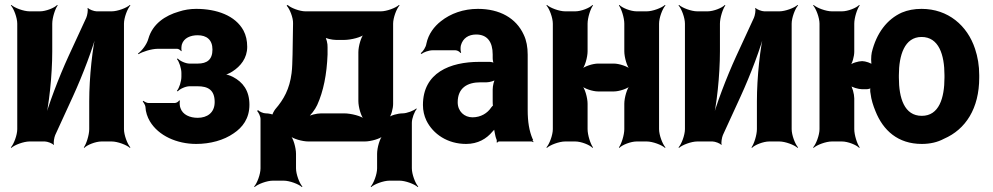

<svg xmlns="http://www.w3.org/2000/svg" viewBox="-20 -574 4027 779"><path d="M330 -502 258 -346C219 -261 175 -146 157 -75L161 -74C179 -145 192 -269 192 -366V-478C192 -502 204 -539 214 -552L212 -554C201 -542 166 -528 142 -528H100C76 -528 39 -542 26 -554L24 -552C36 -539 50 -502 50 -478V-50C50 -26 36 11 24 24L26 26C39 14 76 0 100 0H162C172 0 194 8 197 14L199 12C196 6 200 -17 204 -26L276 -183C315 -268 359 -383 376 -453L373 -454C355 -384 342 -260 342 -163V-50C342 -26 330 11 320 24L322 26C333 14 368 0 392 0H433C457 0 494 14 507 26L509 24C497 11 483 -26 483 -50V-478C483 -502 497 -539 509 -552L507 -554C494 -542 457 -528 433 -528H372C362 -528 340 -536 337 -542L335 -540C338 -533 334 -511 330 -502Z M851 -160C851 -116 820 -96 782 -96C751 -96 721 -108 712 -136C709 -143 708 -160 710 -165L707 -167C705 -162 696 -156 689 -156H583C576 -156 566 -161 562 -165L559 -162C563 -158 569 -148 570 -141C571 -119 578 -99 588 -82C623 -23 698 10 776 10C833 10 888 -5 928 -33C964 -57 992 -93 992 -149C992 -207 965 -241 925 -262C913 -268 896 -274 886 -273L887 -269C896 -270 913 -277 923 -284C956 -305 983 -338 983 -384C983 -409 978 -431 968 -450C935 -511 859 -538 776 -538C751 -538 727 -534 706 -527C650 -511 599 -477 582 -417C576 -394 555 -367 540 -357L542 -354C557 -364 595 -376 620 -376H699C704 -376 712 -371 715 -366L717 -368C715 -372 716 -388 718 -394C726 -420 753 -431 782 -431C818 -431 842 -413 842 -373C842 -332 820 -316 782 -316H749C733 -316 709 -327 701 -337L698 -334C707 -324 716 -296 716 -278V-263C716 -244 707 -216 698 -206L701 -203C709 -213 733 -224 749 -224H782C824 -224 851 -209 851 -160Z M1061 -114H1059C1048 -114 1033 -121 1027 -127L1023 -124C1029 -118 1037 -102 1037 -91V109C1037 133 1023 170 1011 183L1013 185C1026 173 1063 159 1087 159H1131C1155 159 1192 173 1205 185L1207 183C1195 170 1181 133 1181 109V50C1181 26 1170 -14 1157 -26L1155 -24C1167 -11 1207 0 1231 0H1460C1484 0 1524 -11 1536 -24L1534 -26C1521 -14 1510 26 1510 50V109C1510 133 1496 170 1484 183L1486 185C1499 173 1536 159 1560 159H1601C1625 159 1662 173 1675 185L1677 183C1665 170 1651 133 1651 109V-76C1651 -94 1662 -122 1671 -132L1669 -134C1659 -125 1631 -114 1613 -114C1595 -114 1564 -106 1555 -96L1557 -94C1567 -103 1575 -134 1575 -152V-478C1575 -502 1589 -539 1601 -552L1599 -554C1586 -542 1549 -528 1525 -528H1219C1196 -528 1159 -542 1147 -554L1143 -551C1155 -539 1170 -502 1169 -479L1167 -353C1166 -324 1166 -299 1163 -277C1155 -213 1131 -170 1097 -131C1093 -126 1083 -109 1085 -105L1089 -107C1087 -111 1067 -114 1061 -114ZM1309 -353V-382C1310 -396 1304 -421 1297 -428L1293 -425C1300 -418 1328 -412 1344 -412H1376C1404 -412 1448 -423 1460 -436L1458 -438C1445 -426 1434 -386 1434 -362V-164C1434 -140 1445 -100 1458 -88L1460 -90C1448 -103 1404 -114 1376 -114H1283C1264 -114 1237 -107 1225 -99L1227 -96C1239 -104 1259 -130 1267 -148C1292 -203 1306 -272 1309 -353Z M2121 -128V-352C2121 -383 2116 -410 2105 -433C2074 -501 2007 -538 1919 -538C1860 -538 1808 -519 1769 -488C1742 -467 1718 -436 1710 -397C1708 -382 1696 -365 1687 -358L1690 -355C1698 -362 1720 -370 1735 -370H1828C1836 -370 1845 -364 1848 -359L1851 -361C1848 -366 1848 -383 1850 -390C1858 -419 1881 -434 1912 -434C1957 -434 1979 -404 1979 -353V-338C1979 -331 1981 -318 1985 -314L1987 -317C1983 -321 1972 -323 1966 -323H1925C1806 -323 1696 -279 1696 -148C1696 -125 1701 -104 1710 -85C1737 -30 1796 10 1871 10C1919 10 1954 -11 1978 -40C1982 -44 1988 -50 1989 -54L1985 -55C1984 -51 1986 -43 1987 -37C1989 -26 1991 -16 1995 -7C1996 -5 1996 1 1995 3L1997 5C1998 3 2002 0 2005 0H2137C2139 0 2142 2 2143 3L2145 1C2144 0 2141 -2 2141 -4C2141 -5 2143 -7 2143 -7L2141 -10C2127 -43 2121 -80 2121 -128ZM1837 -159C1837 -218 1877 -240 1929 -240H1954C1966 -240 1988 -246 1995 -253L1991 -256C1984 -249 1979 -225 1979 -211V-162C1979 -159 1979 -145 1981 -143L1983 -146C1981 -148 1975 -141 1973 -138C1958 -115 1931 -98 1897 -98C1864 -98 1837 -122 1837 -159Z M2654 -50V-478C2654 -502 2668 -539 2680 -552L2678 -554C2665 -542 2628 -528 2604 -528H2563C2539 -528 2504 -542 2493 -554L2491 -552C2501 -539 2513 -502 2513 -478V-366C2513 -342 2524 -302 2537 -290L2539 -292C2527 -305 2491 -316 2471 -316H2406C2386 -316 2350 -305 2338 -292L2340 -290C2353 -302 2364 -342 2364 -366V-478C2364 -502 2376 -539 2386 -552L2384 -554C2373 -542 2338 -528 2314 -528H2273C2249 -528 2212 -542 2199 -554L2197 -552C2209 -539 2223 -502 2223 -478V-50C2223 -26 2209 11 2197 24L2199 26C2212 14 2249 0 2273 0H2314C2338 0 2373 14 2384 26L2386 24C2376 11 2364 -26 2364 -50V-153C2364 -177 2353 -217 2340 -229L2338 -227C2350 -214 2386 -203 2406 -203H2471C2491 -203 2527 -214 2539 -227L2537 -229C2524 -217 2513 -177 2513 -153V-50C2513 -26 2501 11 2491 24L2493 26C2504 14 2539 0 2563 0H2604C2628 0 2665 14 2678 26L2680 24C2668 11 2654 -26 2654 -50Z M3039 -502 2967 -346C2928 -261 2884 -146 2866 -75L2870 -74C2888 -145 2901 -269 2901 -366V-478C2901 -502 2913 -539 2923 -552L2921 -554C2910 -542 2875 -528 2851 -528H2809C2785 -528 2748 -542 2735 -554L2733 -552C2745 -539 2759 -502 2759 -478V-50C2759 -26 2745 11 2733 24L2735 26C2748 14 2785 0 2809 0H2871C2881 0 2903 8 2906 14L2908 12C2905 6 2909 -17 2913 -26L2985 -183C3024 -268 3068 -383 3085 -453L3082 -454C3064 -384 3051 -260 3051 -163V-50C3051 -26 3039 11 3029 24L3031 26C3042 14 3077 0 3101 0H3142C3166 0 3203 14 3216 26L3218 24C3206 11 3192 -26 3192 -50V-478C3192 -502 3206 -539 3218 -552L3216 -554C3203 -542 3166 -528 3142 -528H3081C3071 -528 3049 -536 3046 -542L3044 -540C3047 -533 3043 -511 3039 -502Z M3446 -364V-478C3446 -502 3458 -539 3468 -552L3466 -554C3455 -542 3420 -528 3396 -528H3355C3331 -528 3294 -542 3281 -554L3279 -552C3291 -539 3305 -502 3305 -478V-50C3305 -26 3291 11 3279 24L3281 26C3294 14 3331 0 3355 0H3396C3420 0 3455 14 3466 26L3468 24C3458 11 3446 -26 3446 -50V-175C3446 -192 3438 -223 3429 -232L3426 -229C3435 -220 3463 -212 3478 -212H3496C3502 -212 3514 -215 3517 -219L3513 -222C3510 -217 3510 -202 3512 -195C3515 -169 3523 -145 3532 -123C3563 -45 3623 10 3720 10C3754 10 3784 3 3810 -11C3898 -49 3953 -134 3953 -259V-269C3953 -308 3947 -343 3936 -376C3905 -470 3827 -538 3719 -538C3689 -538 3663 -533 3639 -523C3579 -496 3536 -440 3517 -361C3514 -347 3513 -316 3518 -307L3522 -310C3516 -318 3491 -326 3478 -326C3463 -326 3435 -318 3426 -308L3428 -306C3438 -315 3446 -346 3446 -364ZM3812 -269V-259C3812 -176 3790 -104 3720 -104C3649 -104 3627 -176 3627 -259V-269C3627 -350 3650 -424 3719 -424C3789 -424 3812 -352 3812 -269Z"/></svg>

Font: Asimov
Style: EdgeNar
Weight: 500
Designer: Google
Version: Version 2.000980: 2014